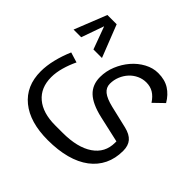

<svg xmlns="http://www.w3.org/2000/svg" viewBox="-186 -683 1099 1099"><g transform="rotate(45 363.0 -134.0)"><path d="M234 -312H165L115 -448H114L66 -312H4L82 -508H157ZM347 240Q202 240 121 174Q40 108 40 -10Q40 -56 52.5 -107.5Q65 -159 87 -210L149 -191Q130 -152 118 -109.5Q106 -67 106 -29Q106 56 161.5 103Q217 150 317 150H377Q497 150 563.5 104.5Q630 59 630 -22V-33L470 -69Q383 -89 343 -127Q303 -165 303 -227Q303 -275 321.5 -320Q340 -365 370.5 -400.5Q401 -436 441 -457.5Q481 -479 523 -479Q577 -479 614 -455.5Q651 -432 676 -389L616 -331Q595 -363 570 -378Q545 -393 513 -393Q484 -393 458 -381Q432 -369 412.5 -348Q393 -327 381.5 -299Q370 -271 370 -240Q370 -209 394.5 -189Q419 -169 473 -156L609 -124Q654 -113 675 -88.5Q696 -64 696 -22Q696 40 672.5 88.5Q649 137 604 171Q559 205 494 222.5Q429 240 347 240Z"/></g></svg>

Font: IBM Plex Sans Arabic
Style: Regular
Weight: 400
Designer: Mike Abbink, Paul van der Laan, Pieter van Rosmalen, Wael Morcos, Khajak Apelian
Foundry: Bold Monday
Version: Version 1.005